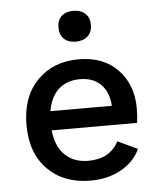

<svg xmlns="http://www.w3.org/2000/svg" viewBox="-52 -763 683 819"><g transform="rotate(-5 289.0 -354.0)"><path d="M343 -603.5Q324 -586 292 -586Q260 -586 241.5 -603.5Q223 -621 223 -652Q223 -683 241.5 -700.5Q260 -718 292 -718Q324 -718 343 -700.5Q362 -683 362 -652Q362 -621 343 -603.5ZM526 -280Q526 -248 522 -218H156Q163 -149 201 -112Q239 -75 301 -75Q393 -75 431 -147L516 -107Q490 -52 433.5 -21Q377 10 303 10Q189 10 120 -59.5Q51 -129 51 -250Q51 -370 119 -440Q187 -510 297 -510Q403 -510 464.5 -445.5Q526 -381 526 -280ZM158 -300H421Q417 -360 384 -392.5Q351 -425 295 -425Q239 -425 203.5 -393Q168 -361 158 -300Z"/></g></svg>

Font: Elaine Sans Medium
Style: Regular
Weight: 500
Designer: Wei Huang
Foundry: Wei Huang
Version: Version 2.001;December 24, 2019;FontCreator 12.0.0.2547 64-b